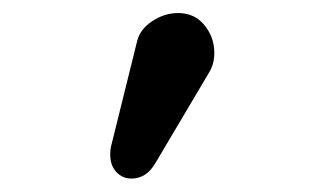

<svg xmlns="http://www.w3.org/2000/svg" viewBox="-20 -735 490 290"><path d="M214.8 -488.8Q201.2 -465.3 178.7 -465.3Q165 -465.3 155.8 -475.1Q146.5 -484.9 146.5 -501.5Q146.5 -510.3 148.4 -516.6L187 -672.4Q191.4 -690.9 210 -703.1Q228.5 -715.3 249 -715.3Q273.9 -715.3 288.8 -697Q303.7 -678.7 303.7 -655.3Q303.7 -638.7 296.4 -626.5Z"/></svg>

Font: Anka/Coder Narrow
Style: Regular
Weight: 400
Width: 3
Monospace: yes
Version: Version 001.100